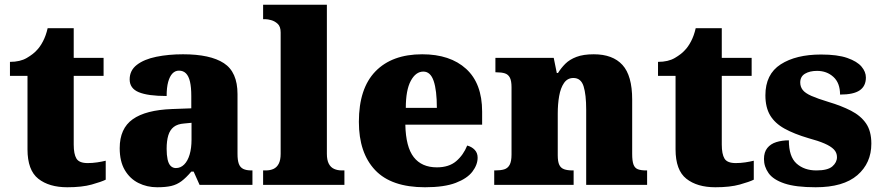

<svg xmlns="http://www.w3.org/2000/svg" viewBox="-20 -780 3720 810"><path d="M264 10Q187 10 141.5 -26Q96 -62 96 -150V-460H22V-519Q65 -519 93 -535.5Q121 -552 135 -568Q149 -582 161.5 -606Q174 -630 181 -661H291V-536H417V-460H291V-170Q291 -130 302.5 -111Q314 -92 350 -92Q370 -92 390 -95Q410 -98 426 -102V-22Q408 -13 367 -1.5Q326 10 264 10Z M643 10Q600 10 564 -8Q528 -26 506.5 -62.5Q485 -99 485 -155Q485 -238 540 -277Q595 -316 706 -320L787 -323V-375Q787 -412 781.5 -435.5Q776 -459 764.5 -470.5Q753 -482 735 -482Q719 -482 707.5 -470Q696 -458 689.5 -434.5Q683 -411 683 -375Q604 -375 565.5 -391Q527 -407 527 -445Q527 -483 557.5 -506.5Q588 -530 639.5 -540.5Q691 -551 752 -551Q867 -551 924.5 -513.5Q982 -476 982 -383V-131Q982 -104 987.5 -89Q993 -74 1006 -67.5Q1019 -61 1041 -61H1045V0H822L797 -56H787Q765 -30 745.5 -15.5Q726 -1 702.5 4.5Q679 10 643 10ZM722 -71Q742 -71 757 -86Q772 -101 780 -128Q788 -155 788 -191V-262L757 -259Q729 -257 713 -244.5Q697 -232 690 -209Q683 -186 683 -152Q683 -126 687 -107.5Q691 -89 700 -80Q709 -71 722 -71Z M1090 0V-61H1101Q1120 -61 1134 -67.5Q1148 -74 1156 -89.5Q1164 -105 1164 -131V-643Q1164 -668 1151.5 -679.5Q1139 -691 1124 -695Q1109 -699 1101 -699H1090V-760H1359V-131Q1359 -105 1367 -89.5Q1375 -74 1389.5 -67.5Q1404 -61 1422 -61H1433V0Z M1773 10Q1631 10 1562.5 -62.5Q1494 -135 1494 -266Q1494 -407 1564 -479Q1634 -551 1761 -551Q1879 -551 1946.5 -489.5Q2014 -428 2014 -309V-254H1690Q1692 -160 1725.5 -117Q1759 -74 1823 -74Q1874 -74 1904.5 -100Q1935 -126 1951 -166Q1970 -161 1982.5 -148Q1995 -135 1995 -115Q1995 -85 1973 -56Q1951 -27 1902.5 -8.5Q1854 10 1773 10ZM1823 -325Q1823 -399 1809.5 -438.5Q1796 -478 1766 -478Q1734 -478 1713 -439Q1692 -400 1692 -325Z M2065 0V-61H2069Q2092 -61 2107 -65.5Q2122 -70 2130 -84.5Q2138 -99 2138 -128V-412Q2138 -439 2131 -452.5Q2124 -466 2110 -470.5Q2096 -475 2074 -475H2070V-536H2316L2329 -472H2334Q2347 -493 2365 -511Q2383 -529 2412 -540Q2441 -551 2485 -551Q2565 -551 2606 -506Q2647 -461 2647 -360V-131Q2647 -101 2652.5 -86Q2658 -71 2671 -66Q2684 -61 2706 -61H2710V0H2453V-317Q2453 -381 2442 -416Q2431 -451 2399 -451Q2374 -451 2359.5 -430Q2345 -409 2339 -375Q2333 -341 2333 -301V-125Q2333 -98 2339.5 -84.5Q2346 -71 2360 -66Q2374 -61 2396 -61H2400V0Z M2998 10Q2921 10 2875.5 -26Q2830 -62 2830 -150V-460H2756V-519Q2799 -519 2827 -535.5Q2855 -552 2869 -568Q2883 -582 2895.5 -606Q2908 -630 2915 -661H3025V-536H3151V-460H3025V-170Q3025 -130 3036.5 -111Q3048 -92 3084 -92Q3104 -92 3124 -95Q3144 -98 3160 -102V-22Q3142 -13 3101 -1.5Q3060 10 2998 10Z M3421 10Q3337 10 3289.5 -6Q3242 -22 3222.5 -49.5Q3203 -77 3203 -109Q3203 -138 3217 -155.5Q3231 -173 3255 -180.5Q3279 -188 3308 -188Q3308 -119 3340.5 -90Q3373 -61 3424 -61Q3472 -61 3491.5 -78Q3511 -95 3511 -117Q3511 -136 3498 -149.5Q3485 -163 3458.5 -174.5Q3432 -186 3391 -197Q3330 -215 3289.5 -237.5Q3249 -260 3229 -293.5Q3209 -327 3209 -378Q3209 -467 3273.5 -508.5Q3338 -550 3444 -550Q3513 -550 3554.5 -535.5Q3596 -521 3614.5 -499Q3633 -477 3633 -453Q3633 -417 3607 -399Q3581 -381 3524 -381Q3524 -430 3496 -455.5Q3468 -481 3427 -481Q3396 -481 3376 -469Q3356 -457 3356 -432Q3356 -414 3366.5 -400.5Q3377 -387 3403 -375.5Q3429 -364 3475 -350Q3529 -334 3570 -313Q3611 -292 3633.5 -259.5Q3656 -227 3656 -174Q3656 -92 3597 -41Q3538 10 3421 10Z"/></svg>

Font: Noto Serif Tibetan Black
Style: Regular
Weight: 900
Version: Version 2.103